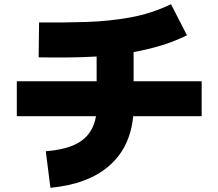

<svg xmlns="http://www.w3.org/2000/svg" viewBox="-20 -826 1040 914"><path d="M220 68 198 -106Q311 -115 367.5 -155.5Q424 -196 437 -273H60V-439H440V-557Q371 -553 301.5 -552.5Q232 -552 164 -553L166 -719Q284 -718 393 -721.5Q502 -725 602.5 -743.5Q703 -762 794 -806L870 -658Q809 -628 745.5 -609Q682 -590 616 -578V-439H940V-273H614Q600 -124 499.5 -36.5Q399 51 220 68Z"/></svg>

Font: Murecho Black
Style: Regular
Weight: 900
Designer: Neil Summerour
Foundry: Positype
Version: Version 1.010; ttfautohint (v1.8.3)